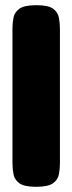

<svg xmlns="http://www.w3.org/2000/svg" viewBox="-20 -711 279 740"><path d="M119 9Q74 9 55 -4.5Q36 -18 32 -39.5Q28 -61 28 -83V-600Q28 -622 32 -643Q36 -664 55 -677.5Q74 -691 120 -691Q166 -691 184.5 -677.5Q203 -664 207 -643Q211 -622 211 -599V-82Q211 -60 207 -39Q203 -18 184 -4.5Q165 9 119 9Z"/></svg>

Font: Fredoka Light
Style: Bold
Weight: 700
Version: Version 2.001